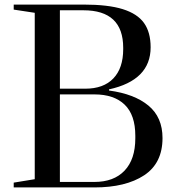

<svg xmlns="http://www.w3.org/2000/svg" viewBox="-20 -820 785 840"><path d="M40 -21 132 -36V-764L40 -778V-800H345Q453 -800 517 -780Q581 -760 610 -719.5Q639 -679 639 -613Q639 -469 457 -429V-424Q568 -409 629.5 -358Q691 -307 691 -216Q691 -106 610.5 -53Q530 0 393 0H40ZM353 -432Q433 -432 476 -477Q519 -522 519 -605V-611Q519 -775 345 -775H242V-432ZM393 -24Q478 -24 525 -73.5Q572 -123 572 -215V-226Q572 -317 525.5 -362Q479 -407 393 -407H242V-24Z"/></svg>

Font: Prata
Style: Regular
Weight: 400
Designer: Ivan Petrov
Foundry: Cyreal
Version: Version 2.000